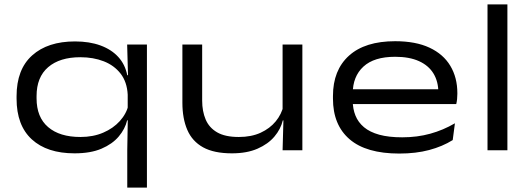

<svg xmlns="http://www.w3.org/2000/svg" viewBox="-20 -680 2402 869"><path d="M317.5 14Q193 14 124 -49.2Q55 -112.5 55 -233.5V-244.5Q55 -366 125.5 -429.2Q196 -492.5 319.5 -492.5Q385 -492.5 434.8 -474.2Q484.5 -456 515.5 -422Q546.5 -388 556 -339.5H585L558 -251.5Q555 -309 526 -346.5Q497 -384 449.8 -402.5Q402.5 -421 343.5 -421Q250.5 -421 198 -376Q145.5 -331 145.5 -245V-235Q145.5 -149.5 197.8 -104.8Q250 -60 344 -60Q401.5 -60 447 -79.5Q492.5 -99 522.5 -132.2Q552.5 -165.5 562 -206.5L585 -135.5H555.5Q546 -96 517.2 -62Q488.5 -28 439.2 -7Q390 14 317.5 14ZM556 169V-1L558.5 -146.5L558 -173V-298L559.5 -333.5L555.5 -478.5H645V169Z M895 -478.5V-224.5Q895 -176.5 910.8 -139.2Q926.5 -102 962.8 -81Q999 -60 1061 -60Q1117.5 -60 1159.5 -79.2Q1201.5 -98.5 1228 -130.8Q1254.5 -163 1263.5 -203L1277.5 -135H1260Q1250.5 -95.5 1222 -61.8Q1193.5 -28 1145.5 -7Q1097.5 14 1029.5 14Q948.5 14 899.2 -13.2Q850 -40.5 827.8 -92Q805.5 -143.5 805.5 -215V-478.5ZM1348.5 -478.5V0H1259L1263 -144L1259 -154.5V-478.5Z M1787 15Q1637.5 15 1562.2 -49.8Q1487 -114.5 1487 -233.5V-245.5Q1487 -362.5 1559.5 -428Q1632 -493.5 1768.5 -493.5Q1861.5 -493.5 1924 -464.2Q1986.5 -435 2018.2 -382Q2050 -329 2050 -258.5V-255.5Q2050 -244 2048.8 -231.5Q2047.5 -219 2045 -209H1961.5Q1963 -220.5 1963.5 -234.5Q1964 -248.5 1964 -261.5Q1964 -311 1942 -347.2Q1920 -383.5 1876.5 -403.2Q1833 -423 1768.5 -423Q1673 -423 1624.8 -378.5Q1576.5 -334 1576.5 -257V-249.5V-240V-224Q1576.5 -187.5 1588.8 -157Q1601 -126.5 1627.5 -104.2Q1654 -82 1696.8 -70.2Q1739.5 -58.5 1800.5 -58.5Q1868.5 -58.5 1927.2 -74.8Q1986 -91 2039 -122L2029 -46Q1982.5 -17 1922.5 -1Q1862.5 15 1787 15ZM1528 -209V-276H2027.5V-209Z M2186.5 0V-660H2276.5V0Z"/></svg>

Font: Anek Gujarati Expanded
Style: Regular
Weight: 400
Width: 7
Designer: Mrunmayee Ghaisas (Gujarati), Yesha Goshar (Latin)
Foundry: Ek Type
Version: Version 1.003